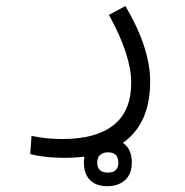

<svg xmlns="http://www.w3.org/2000/svg" viewBox="-20 -310 626 648"><path d="M197.8 222.7Q131.3 222.7 82 210L86.4 148.9Q113.8 153.8 136.2 156.5Q158.7 159.2 189.9 159.2Q304.7 159.2 363.8 111.8Q422.9 64.5 422.9 -31.2Q422.9 -76.2 404.3 -133.5Q385.7 -190.9 347.7 -259.8L403.3 -289.6Q486.8 -148.4 486.8 -34.7Q486.8 91.8 413.6 157.2Q340.3 222.7 197.8 222.7ZM342.3 318.4Q304.2 318.4 283.7 297.6Q263.2 276.9 263.2 238.3Q263.2 200.2 286.4 179.2Q309.6 158.2 344.7 158.2Q380.4 158.2 402.6 178.5Q424.8 198.7 424.8 238.3Q424.8 278.3 401.6 298.3Q378.4 318.4 342.3 318.4ZM343.3 272.5Q379.4 272.5 379.4 239.3Q379.4 204.1 344.7 204.1Q328.1 204.1 318.1 212.6Q308.1 221.2 308.1 238.3Q308.1 272.5 343.3 272.5Z"/></svg>

Font: CaskaydiaCove NFP Light
Style: Regular
Weight: 300
Designer: Aaron Bell
Foundry: Saja Typeworks
Version: Version 2111.001; VTT 6.35;Nerd Fonts 3.1.1